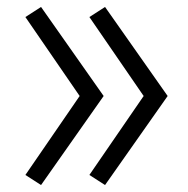

<svg xmlns="http://www.w3.org/2000/svg" viewBox="-20 -616 540 552"><path d="M282 -84 237 -113 393 -340 237 -567 282 -596 462 -340ZM98 -84 53 -113 209 -340 53 -567 98 -596 278 -340Z"/></svg>

Font: Iosevka Fixed SS04 Light
Style: Regular
Weight: 300
Monospace: yes
Designer: Belleve Invis
Foundry: Belleve Invis
Version: Version 32.5.0